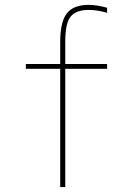

<svg xmlns="http://www.w3.org/2000/svg" viewBox="-20 -760 540 780"><path d="M339.8 -719.7Q290 -719.7 267.6 -693.4Q245.1 -667 245.1 -589.8V-500H415V-480.5H245.1V0H224.6V-480.5H85V-500H224.6V-589.8Q224.6 -670.9 251.5 -705.6Q278.3 -740.2 339.8 -740.2Q373 -740.2 415 -728.5V-708Q375 -719.7 339.8 -719.7Z"/></svg>

Font: Mgen+ 1mn thin
Style: Regular
Weight: 100
Designer: [Source Han Sans]
Ryoko NISHIZUKA  (kana & ideographs); Paul D. Hunt (Latin, Greek & Cyrillic); Wenlong ZHANG  (bopomofo
Version: Version 1.059.20150602